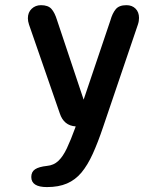

<svg xmlns="http://www.w3.org/2000/svg" viewBox="-20 -504 659 761"><path d="M166 237.5Q104 237.5 104 197.5Q104 177 119 167Q134 157 166.5 153.5Q193 151 211.2 133.8Q229.5 116.5 245 83.8Q260.5 51 278 3L280 -3Q233 -6 217 -54.5L95 -406.5Q90.5 -420 90.5 -431.5Q90.5 -455 105.5 -469.2Q120.5 -483.5 142.5 -483.5Q170.5 -483.5 183.8 -468.8Q197 -454 206 -424.5L311.5 -109L417.5 -423Q425.5 -451.5 438.8 -467.5Q452 -483.5 481 -483.5Q503.5 -483.5 517.2 -469.8Q531 -456 531 -433Q531 -427 530 -420.5Q529 -414 526.5 -406.5L388.5 0Q368 61 347.5 106Q327 151 302.8 180Q278.5 209 245.5 223.2Q212.5 237.5 166 237.5Z"/></svg>

Font: Sono Monospace Medium
Style: Regular
Weight: 500
Designer: Tyler Finck
Foundry: Tyler Finck
Version: Version 2.112